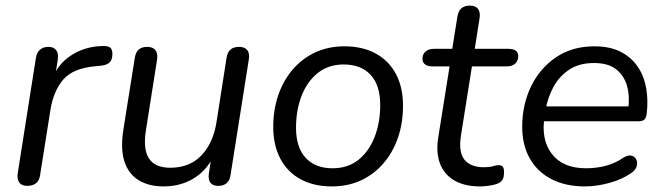

<svg xmlns="http://www.w3.org/2000/svg" viewBox="-20 -662 2387 691"><path d="M77.4 6.9Q58 6.9 49.3 -5.2Q40.5 -17.3 44 -39.7L109.3 -454Q112.7 -473.9 124.4 -483.6Q136 -493.3 154.9 -493.3Q173.3 -493.3 182.3 -481.4Q191.3 -469.5 187.9 -447.1L175.7 -370.5H165.2Q185.7 -430 235.2 -462.2Q284.6 -494.5 346.6 -496.3Q368.7 -497.3 376.6 -490.7Q384.5 -484.2 384.5 -468.1Q384.5 -447.3 374.8 -437.6Q365.1 -427.9 342.7 -425.5L322.7 -423.5Q243 -416.5 207.9 -375.9Q172.8 -335.2 161.7 -267.8L124.4 -32.4Q122 -13 110.1 -3Q98.3 6.9 77.4 6.9Z M568.5 8.9Q516.5 8.9 480.1 -12.8Q443.6 -34.5 428.4 -79.2Q413.1 -123.9 423.6 -192.8L465.3 -454.9Q468.7 -474.8 479.8 -484.1Q491 -493.3 509.9 -493.3Q529.8 -493.3 539.3 -481.6Q548.7 -470 545.3 -447.6L505.1 -192.7Q494.4 -125 516.2 -91.6Q538 -58.3 592.6 -58.3Q662.9 -58.3 705.3 -103.2Q747.7 -148.2 759.3 -223.3L795.5 -454.9Q798.9 -474.8 810.1 -484.1Q821.2 -493.3 840.2 -493.3Q860.5 -493.3 869.7 -481.9Q879 -470.5 875.6 -448.7L809.7 -31.9Q803.8 6.9 765.5 6.9Q746.6 6.9 737.6 -4Q728.7 -15 731.6 -36.9L744.8 -124.2L753.9 -111.5Q729.5 -53.9 681.1 -22.5Q632.8 8.9 568.5 8.9Z M1174.3 8.9Q1109.2 8.9 1061.7 -17Q1014.2 -42.9 988.8 -91.1Q963.4 -139.2 963.4 -205.2Q963.4 -266.9 981.5 -319.7Q999.6 -372.4 1033.6 -412Q1067.7 -451.6 1114.6 -473.4Q1161.5 -495.3 1219.5 -495.3Q1285.2 -495.3 1332.4 -469.3Q1379.7 -443.4 1405.1 -395.5Q1430.4 -347.6 1430.4 -281.2Q1430.4 -219.4 1412.3 -166.7Q1394.3 -114 1360.2 -74.4Q1326.2 -34.8 1279.3 -12.9Q1232.4 8.9 1174.3 8.9ZM1176.8 -56.4Q1232.3 -56.4 1270.5 -87.1Q1308.6 -117.9 1328.5 -169.8Q1348.4 -221.7 1348.4 -284.1Q1348.4 -355.8 1313.6 -392.9Q1278.7 -430 1217 -430Q1162 -430 1123.6 -399.2Q1085.3 -368.4 1065.3 -317Q1045.4 -265.7 1045.4 -202.2Q1045.4 -131 1080.3 -93.7Q1115.1 -56.4 1176.8 -56.4Z M1707.9 8.9Q1651.3 8.9 1614.6 -12.9Q1577.9 -34.8 1563.3 -74Q1548.7 -113.3 1557.1 -166.6L1598 -423.1H1536Q1519.4 -423.1 1509.9 -430.2Q1500.4 -437.2 1500.4 -449.8Q1500.4 -467.9 1512.1 -477.1Q1523.8 -486.3 1542.7 -486.3H1607.7L1626.4 -603.6Q1629.8 -623 1641 -632.5Q1652.2 -641.9 1671.1 -641.9Q1691.4 -641.9 1700.4 -630Q1709.4 -618.1 1705.9 -596.3L1688.7 -486.3H1809Q1826.6 -486.3 1835.8 -480Q1845.1 -473.7 1845.1 -460.1Q1845.1 -443.5 1834.3 -433.3Q1823.6 -423.1 1805.1 -423.1H1678.5L1639.1 -175.2Q1629.5 -113.6 1651.9 -86.9Q1674.2 -60.1 1721.2 -60.1Q1742.4 -60.1 1754.2 -63.9Q1766 -67.7 1774.4 -67.7Q1784.2 -67.7 1789.1 -62.3Q1794 -57 1794 -43.3Q1794 -22.6 1787.5 -13.6Q1781 -4.5 1767.9 -0.1Q1756.9 3.9 1739.6 6.4Q1722.4 8.9 1707.9 8.9Z M2084.9 8.9Q2015.7 8.9 1964.9 -17.2Q1914.1 -43.4 1886.8 -91.6Q1859.4 -139.7 1859.4 -205.6Q1859.4 -285 1891 -350.5Q1922.6 -416.1 1980.9 -455.7Q2039.3 -495.3 2118.8 -495.3Q2176.1 -495.3 2214.7 -475.1Q2253.3 -454.9 2276 -420.7Q2298.7 -386.5 2305.9 -343.1Q2313.1 -299.7 2307.6 -254.3Q2305.6 -237 2298.7 -231.3Q2291.8 -225.5 2277.4 -225.5H1921.8L1929.7 -279H2258.4L2240.4 -265.6Q2247.4 -313 2237.1 -351.1Q2226.8 -389.3 2198 -412.2Q2169.3 -435.2 2117.8 -435.2Q2063.7 -435.2 2027.6 -410.7Q1991.6 -386.2 1971.4 -348.3Q1951.2 -310.5 1944.1 -269.2L1940.2 -245.1Q1926.1 -159.9 1966 -108.1Q2006 -56.4 2089 -56.4Q2125.4 -56.4 2159 -65Q2192.6 -73.6 2222.8 -93.9Q2236.5 -102.8 2247 -102.4Q2257.6 -101.9 2264.2 -95.6Q2270.9 -89.3 2272.6 -79.8Q2274.3 -70.2 2269.7 -59.4Q2265 -48.7 2253.3 -40.3Q2219.3 -16.2 2173.2 -3.7Q2127 8.9 2084.9 8.9Z"/></svg>

Font: Nunito ExtraLight
Style: Italic
Weight: 200
Italic angle: -9°
Designer: Vernon Adams
Foundry: Vernon Adams
Version: Version 3.602